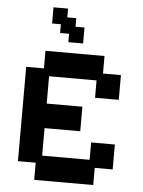

<svg xmlns="http://www.w3.org/2000/svg" viewBox="-58 -902 714 959"><g transform="rotate(5 298.5 -422.5)"><path d="M150 11V-75H61V-548H150V-636H446V-548H536V-424H417V-511H179V-374H358V-251H179V-113H417V-200H536V-75H446V11ZM260 -689V-731H215V-775H171V-856H244V-812H289V-769H334V-689Z"/></g></svg>

Font: Pixelify Sans SemiBold
Style: Regular
Weight: 600
Designer: Stefie Justprince
Foundry: Typecalism Foundryline
Version: Version 1.000